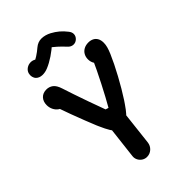

<svg xmlns="http://www.w3.org/2000/svg" viewBox="-284 -1075 1189 1189"><g transform="rotate(-45 310.0 -480.5)"><path d="M189.1 -337.5Q186.4 -343.9 183.7 -349.8Q172.2 -376.9 155.3 -420.7Q138.3 -464.5 121.3 -509.9Q93.3 -586.2 85.8 -608.8L119.3 -575.4Q102.1 -575.8 87 -586.9Q72 -598 63.1 -616.3Q54.2 -634.6 54.2 -656.1Q54.2 -687.3 72.3 -706.8Q90.4 -726.2 121.6 -726.2Q145.9 -726.2 165 -711.8Q184.1 -697.3 195.8 -660Q216.3 -595.7 252.4 -493.2Q268.6 -447.1 293.7 -379.4L313.1 -373.4Q344.8 -428.3 386.5 -509.5Q428.2 -590.7 460.2 -661.8L476.4 -616.3Q458.8 -616.3 447.1 -634.5Q435.4 -652.7 435.4 -676.1Q435.4 -696.2 444.4 -712.6Q453.3 -729 470.5 -738.6Q487.8 -748.2 511.1 -748.2Q530.3 -748.2 545.4 -740.7Q560.4 -733.2 569.1 -717.9Q577.8 -702.6 577.8 -679.3Q577.8 -662.3 572.7 -643.8Q567.7 -625.2 557.2 -600.8Q532.8 -543.6 492.7 -469.9Q452.7 -396.2 415.7 -339.6Q408.5 -329.1 401.2 -318.2Q380.2 -287.3 363.9 -269.2Q347.7 -251.2 328.5 -241.3Q309.2 -231.4 285.1 -231.4Q264.7 -231.4 250.2 -240.5Q235.8 -249.6 222 -271.8Q208.2 -293.9 189.1 -337.5ZM206.6 -56.4 231.7 -271.7Q234.8 -298.1 253.4 -315Q272 -332 298.2 -332Q315.8 -332 330.4 -322.4Q345.1 -312.8 352.6 -297.4Q360.2 -281.9 358.3 -265.1L333.8 -49.9Q330.6 -23.8 311.7 -6.7Q292.8 10.4 267.1 10.4Q249.7 10.4 234.9 0.9Q220.2 -8.7 212.5 -24.1Q204.8 -39.6 206.6 -56.4ZM129.8 -897.9Q143.8 -910.6 162 -913.5Q180.2 -916.3 196.3 -909.3Q212.4 -902.3 220.2 -886.8L170.3 -888.9Q196.5 -899.7 221.4 -915.7Q246.3 -931.7 266.1 -949.1Q292.8 -971.7 323.9 -971Q355.1 -970.3 386.7 -953.7Q412.7 -939.7 433.4 -922.2Q454.1 -904.7 472.5 -880.7Q486.1 -863.8 484.9 -846.7Q483.8 -829.7 470.5 -816.8Q455.7 -802.5 436 -803.4Q416.4 -804.2 400.6 -821.7Q378.8 -845.7 356.7 -865.4Q334.5 -885.1 309.4 -903.4L346.5 -902.8Q318.9 -876.2 283.4 -852.5Q247.9 -828.8 216.6 -816Q191.8 -805.5 167 -806.3Q142.1 -807.2 126.8 -822.2Q117.8 -831.4 114.5 -845.2Q111.3 -858.9 115 -873.3Q118.8 -887.7 129.8 -897.9Z"/></g></svg>

Font: Monaspace Radon Var
Style: Regular
Weight: 400
Designer: Riley Cran and the Lettermatic Team
Version: Version 1.000 (Monaspace Radon Var)